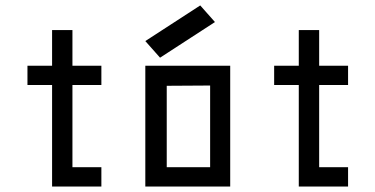

<svg xmlns="http://www.w3.org/2000/svg" viewBox="-20 -680 1369 700"><path d="M349.6 0H169.9V-370.1H80.1V-440.4H169.9V-570.3H244.1V-440.4H349.6V-370.1H244.1V-70.3H349.6Z M509.8 0V-440.4H819.3V0ZM746.1 -368.2 587.9 -367.2V-70.3H746.1ZM710 -660.2 509.8 -530.3 563.5 -469.7 763.7 -599.6Z M1249 0H1069.3V-370.1H979.5V-440.4H1069.3V-570.3H1143.6V-440.4H1249V-370.1H1143.6V-70.3H1249Z"/></svg>

Font: Geo
Style: Regular
Weight: 500
Version: Version 001.2